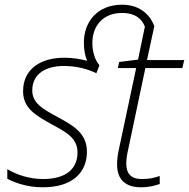

<svg xmlns="http://www.w3.org/2000/svg" viewBox="-20 -785 802 815"><path d="M162 10C289 10 349 -54 349 -141C349 -222 287 -254 223 -289C163 -322 117 -346 117 -401C117 -472 174 -505 252 -505C306 -505 355 -491 389 -474L402 -508C383 -530 372 -566 372 -602C372 -676 418 -730 498 -730C561 -730 585 -698 595 -672L566 -532L486 -522L480 -496H558L484 -148C479 -126 477 -105 477 -87C477 -23 512 10 579 10C612 10 638 3 658 -4V-38C636 -30 613 -25 582 -25C535 -25 516 -49 516 -91C516 -108 519 -129 524 -150L597 -496H754L762 -530H604L635 -674C621 -713 582 -765 498 -765C393 -765 336 -692 336 -604C336 -575 341 -547 350 -527C322 -534 290 -540 253 -540C155 -540 78 -494 78 -398C78 -325 132 -295 200 -257C259 -225 309 -200 309 -138C309 -72 265 -25 162 -25C104 -25 49 -44 11 -67V-26C43 -10 93 10 162 10Z"/></svg>

Font: Noto Sans ExtraLight
Style: Italic
Weight: 200
Italic angle: -12°
Designer: Monotype Design Team
Foundry: Monotype Imaging Inc.
Version: Version 2.013